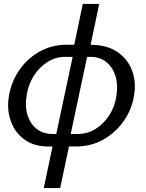

<svg xmlns="http://www.w3.org/2000/svg" viewBox="-20 -750 749 983"><path d="M204 213 249 0H227Q153 0 104 -36.5Q55 -73 34.5 -132.5Q14 -192 26 -260Q38 -331 78 -390Q118 -449 181 -485Q244 -521 323 -521H360L404 -730H488L444 -521L463 -520Q538 -516 587 -480Q636 -444 657 -386.5Q678 -329 666 -260Q655 -190 614 -131Q573 -72 510 -36Q447 0 368 0H333L288 213ZM249 -64H268L352 -459H313Q265 -459 223 -432.5Q181 -406 152.5 -361Q124 -316 116 -259Q107 -204 121 -160Q135 -116 168 -90Q201 -64 249 -64ZM342 -64H378Q428 -64 469.5 -90Q511 -116 539.5 -160Q568 -204 576 -259Q585 -316 571 -361Q557 -406 524 -432.5Q491 -459 443 -459H426Z"/></svg>

Font: Raleway Medium
Style: Italic
Weight: 500
Italic angle: -12°
Designer: Matt McInerney, Pablo Impallari, Rodrigo Fuenzalida
Foundry: Matt McInerney, Pablo Impallari, Rodrigo Fuenzalida
Version: Version 4.026